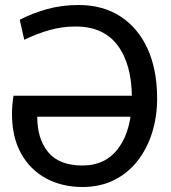

<svg xmlns="http://www.w3.org/2000/svg" viewBox="-20 -734 684 768"><path d="M507.5 -342Q507.5 -475.5 451 -551.8Q394.5 -628 282.5 -628Q228 -628 177.5 -613.5Q127 -599 77 -575L59 -655Q109 -681 168 -697.5Q227 -714 294.5 -714Q391 -714 461.5 -668.5Q532 -623 570.2 -539.2Q608.5 -455.5 608.5 -340Q608.5 -267.5 588.5 -203.5Q568.5 -139.5 530.2 -90.5Q492 -41.5 436.5 -13.8Q381 14 310 14Q228.5 14 164.8 -20.2Q101 -54.5 64.5 -119.8Q28 -185 28 -278Q28 -295 29.5 -313.5Q31 -332 34 -351H547V-267H129Q129 -178 173 -125Q217 -72 310 -72Q404.5 -72 456 -144.5Q507.5 -217 507.5 -342Z"/></svg>

Font: Cabin
Style: Regular
Weight: 400
Width: 4
Designer: Pablo Impallari
Foundry: Pablo Impallari. http://www.impallari.com Igino Marini. http://www.ikern.com
Version: Version 3.001